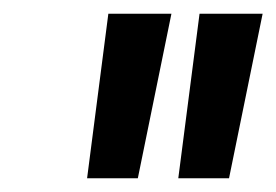

<svg xmlns="http://www.w3.org/2000/svg" viewBox="-20 -736 403 280"><path d="M107 -476 138 -716H230L181 -476ZM240 -476 271 -716H363L314 -476Z"/></svg>

Font: Figtree Light Medium
Style: Italic
Weight: 500
Italic angle: -9.5°
Version: Version 2.000